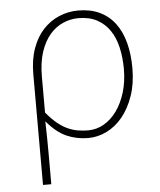

<svg xmlns="http://www.w3.org/2000/svg" viewBox="-53 -586 693 830"><g transform="rotate(-5 294.0 -171.0)"><path d="M100 -283Q100 -346 117.5 -394.5Q135 -443 165 -475Q195 -507 234.5 -523.5Q274 -540 317 -540Q370 -540 410 -521Q450 -502 476.5 -466.5Q503 -431 516 -381.5Q529 -332 529 -271Q529 -204 510.5 -151Q492 -98 462 -61.5Q432 -25 393 -6Q354 13 313 13Q263 13 219.5 -6Q176 -25 134 -75Q135 -35 135.5 -2.5Q136 30 136 61.5Q136 93 136 125.5Q136 158 136 198H100ZM315 -20Q352 -20 384 -38.5Q416 -57 440 -90.5Q464 -124 478 -170Q492 -216 492 -271Q492 -321 482 -364.5Q472 -408 450.5 -439.5Q429 -471 395.5 -489Q362 -507 315 -507Q281 -507 248.5 -493Q216 -479 191 -450Q166 -421 151 -376Q136 -331 136 -268V-113Q160 -84 182.5 -65.5Q205 -47 227.5 -37Q250 -27 272 -23.5Q294 -20 315 -20Z"/></g></svg>

Font: Kinto Sans Thin
Style: Regular
Weight: 100
Designer: Authors: Ryoko NISHIZUKA  (kana & ideographs); Paul D. Hunt (Latin, Greek & Cyrillic); Wenlong ZHANG  (bopomofo); Sandol
Foundry: Adobe Systems Incorporated, ookami Inc.
Version: Version 0.001